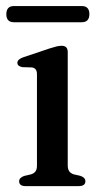

<svg xmlns="http://www.w3.org/2000/svg" viewBox="-20 -632 343 652"><path d="M210 -455.5V-70Q210 -46 230.5 -40L252.5 -35Q270 -29 270 -16.5Q270 0 247 0H67Q45 0 45 -16.5Q45 -28.5 62 -34.5L85.5 -40Q95 -43 100.2 -49.5Q105.5 -56 105.5 -69.5V-380.5Q105.5 -400 89 -403L55.5 -404Q39 -407.5 39 -418.5Q39 -430.5 59 -437.5L150 -468Q164 -472.5 172.8 -474.5Q181.5 -476.5 189.5 -476.5Q210 -476.5 210 -455.5ZM1.5 -583.5Q1.5 -611.5 27.5 -611.5H257.5Q283.5 -611.5 283.5 -584Q283.5 -556.5 257.5 -556.5H27.5Q1.5 -556.5 1.5 -583.5Z"/></svg>

Font: Fraunces 9pt S000
Style: Regular
Weight: 400
Version: Version 1.000; ttfautohint (v1.8.3)